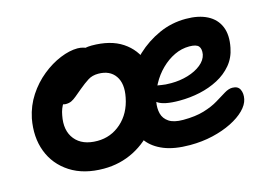

<svg xmlns="http://www.w3.org/2000/svg" viewBox="-75 -659 1157 816"><g transform="rotate(-15 503.0 -250.5)"><path d="M292 12Q204 12 144.5 -26.5Q85 -65 60.5 -129.5Q36 -194 51 -274Q62 -327 90.5 -370.5Q119 -414 158 -445.5Q197 -477 238.5 -494Q280 -511 315 -511Q330 -511 343.5 -506.5Q357 -502 365 -492Q373 -482 370 -465Q363 -435 346 -411.5Q329 -388 287 -373Q259 -362 236.5 -344.5Q214 -327 199 -304.5Q184 -282 179 -253Q166 -188 198 -148.5Q230 -109 296 -109Q356 -109 401 -149Q446 -189 459 -256Q471 -315 447 -349.5Q423 -384 372 -384Q346 -384 327 -372Q308 -360 284 -340Q266 -325 254 -315Q242 -305 231.5 -300Q221 -295 206 -295Q190 -295 177.5 -310Q165 -325 171 -358Q177 -385 197.5 -411.5Q218 -438 248 -459.5Q278 -481 311.5 -494Q345 -507 376 -507Q459 -507 511 -472.5Q563 -438 583 -378.5Q603 -319 587 -242Q572 -165 529.5 -108Q487 -51 425.5 -19.5Q364 12 292 12ZM672 10Q603 10 557.5 -8.5Q512 -27 487 -59.5Q462 -92 455.5 -134.5Q449 -177 459 -226Q470 -278 499.5 -329Q529 -380 573.5 -421.5Q618 -463 673.5 -488Q729 -513 792 -513Q848 -513 886 -493.5Q924 -474 939.5 -436.5Q955 -399 944 -345Q936 -303 910.5 -272.5Q885 -242 848 -222.5Q811 -203 767.5 -193.5Q724 -184 677 -184Q608 -184 582 -203Q556 -222 561 -244Q563 -258 571 -264.5Q579 -271 594 -271Q605 -271 620 -268Q635 -265 662 -265Q701 -265 736 -275.5Q771 -286 794.5 -305Q818 -324 823 -348Q827 -372 817 -384Q807 -396 776 -396Q742 -396 710.5 -381Q679 -366 652 -339.5Q625 -313 606.5 -278.5Q588 -244 580 -205Q575 -177 581 -153.5Q587 -130 608.5 -115.5Q630 -101 671 -101Q725 -101 763 -112.5Q801 -124 827 -140Q853 -156 872 -167.5Q891 -179 907 -179Q932 -179 940.5 -161Q949 -143 944 -119Q939 -95 916 -72Q893 -49 856 -30.5Q819 -12 772 -1Q725 10 672 10Z"/></g></svg>

Font: Shantell Sans SemiBold
Style: Italic
Weight: 600
Italic angle: -11°
Designer: Stephen Nixon, Anya Danilova, Shantell Martin
Foundry: Arrow Type
Version: Version 1.011;[c5ecc13dd]